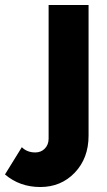

<svg xmlns="http://www.w3.org/2000/svg" viewBox="-139 -545 429 767"><path d="M-119.1 151.9 -51.8 43Q-30.8 64 2 64Q24.9 64 40 48.6Q55.2 33.2 55.2 8.8V-524.9H214.8V-2.9Q214.8 86.9 159.9 144.5Q105 202.1 22 202.1Q-60.1 202.1 -119.1 151.9Z"/></svg>

Font: Rawline ExtraBold
Style: Regular
Weight: 800
Designer: Matt McInerney, Pablo Impallari, Rodrigo Fuenzalida
Foundry: Matt McInerney, Pablo Impallari, Rodrigo Fuenzalida
Version: Version 4.020;PS 004.020;hotconv 1.0.88;makeotf.lib2.5.64775